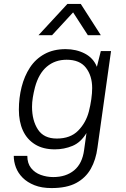

<svg xmlns="http://www.w3.org/2000/svg" viewBox="-20 -771 640 977"><path d="M242 186Q192 186 155.5 171.5Q119 157 95.5 133.5Q72 110 61 81Q50 52 50 22H119Q119 60 138 84Q157 108 187.5 119Q218 130 251 130Q316 130 357.5 95.5Q399 61 408 -8L420 -94Q391 -46 348.5 -28.5Q306 -11 259 -11Q199 -11 158 -36.5Q117 -62 96.5 -107Q76 -152 76 -213Q76 -273 90 -328.5Q104 -384 132.5 -427.5Q161 -471 206.5 -496Q252 -521 314 -521Q368 -521 411.5 -498.5Q455 -476 473 -431L493 -511H545L476 -20Q468 42 442 88Q416 134 368 160Q320 186 242 186ZM269 -66Q338 -66 377.5 -106Q417 -146 432 -203Q440 -234 444.5 -265.5Q449 -297 449 -323Q449 -385 417.5 -426Q386 -467 319 -467Q260 -467 218.5 -432Q177 -397 158 -327Q151 -300 147 -275Q143 -250 143 -228Q143 -158 173 -112Q203 -66 269 -66ZM176 -592 323 -751H391L493 -592H427L352 -708L245 -592Z"/></svg>

Font: Chivo Mono Medium ExtraLight
Style: Italic
Weight: 250
Italic angle: -8.05°
Monospace: yes
Version: Version 1.008